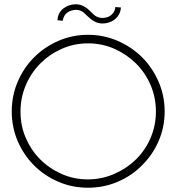

<svg xmlns="http://www.w3.org/2000/svg" viewBox="-20 -871 826 899"><path d="M645 -97Q597 -48 531.5 -20Q466 8 392 8Q318 8 253 -20Q188 -48 139.5 -96.5Q91 -145 63 -210Q35 -275 35 -349Q35 -423 63 -488.5Q91 -554 139.5 -602.5Q188 -651 253 -679.5Q318 -708 392 -708Q466 -708 531.5 -679.5Q597 -651 645.5 -602.5Q694 -554 722.5 -488.5Q751 -423 751 -349Q751 -275 722.5 -210Q694 -145 645 -97ZM168 -125Q211 -82 268.5 -56.5Q326 -31 391 -31Q456 -31 514.5 -56.5Q573 -82 616.5 -124.5Q660 -167 685 -225Q710 -283 710 -349Q710 -415 685 -473Q660 -531 616.5 -574Q573 -617 515.5 -642.5Q458 -668 392.5 -668Q327 -668 269.5 -642.5Q212 -617 169 -574Q126 -531 101 -472.5Q76 -414 76 -348Q76 -282 101 -224.5Q126 -167 168 -125ZM516 -779Q504 -770 489.5 -765.5Q475 -761 460 -761Q439 -761 421.5 -771Q404 -781 388 -797Q372 -814 360.5 -819.5Q349 -825 335 -825Q327 -825 316 -822Q305 -819 295 -812Q287 -806 281.5 -797Q276 -788 274 -774L249 -776Q250 -795 258 -809.5Q266 -824 279 -833Q291 -842 305.5 -846.5Q320 -851 334 -851Q355 -851 372.5 -841.5Q390 -832 406 -815Q422 -798 434 -792.5Q446 -787 460 -787Q467 -787 477 -789Q487 -791 496 -797Q505 -803 511.5 -812.5Q518 -822 520 -838L546 -836Q545 -817 536.5 -802.5Q528 -788 516 -779Z"/></svg>

Font: Josefin Slab
Style: Regular
Weight: 400
Designer: Santiago Orozco
Foundry: Typemade
Version: Version 2.000